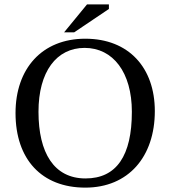

<svg xmlns="http://www.w3.org/2000/svg" viewBox="-20 -846 778 878"><path d="M688 -338C688 -536 569 -669 370 -669C172 -669 51 -532 51 -329C51 -117 171 12 370 12C567 12 688 -129 688 -338ZM583 -335C583 -134 513 -30 371 -30C227 -30 156 -147 156 -335C156 -518 238 -627 367 -627C497 -627 583 -515 583 -335ZM273 -698H319L478 -805V-826H378Z"/></svg>

Font: STIX Two Math
Style: Regular
Weight: 400
Designer: Ross Mills, John Hudson & Paul Hanslow, Tiro Typeworks Ltd; with portions MicroPress Inc., with additions and correction
Foundry: Tiro Typeworks Ltd
Version: Version 2.02 b142